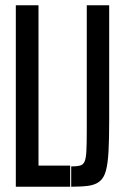

<svg xmlns="http://www.w3.org/2000/svg" viewBox="-20 -708 469 728"><path d="M40 0V-688H126V-80H246V0ZM250 0V-77Q271 -77 283 -80Q295 -83 300.5 -95Q306 -107 307.5 -134.5Q309 -162 309 -211V-688H394V-252Q394 -181 391.5 -134.5Q389 -88 381.5 -60.5Q374 -33 357.5 -20Q341 -7 315 -3.5Q289 0 250 0Z"/></svg>

Font: Saira UltraCondensed SemiBold
Style: Regular
Weight: 600
Width: 1
Designer: Hector Gatti with collaboration of the Omnibus-Type team
Foundry: Omnibus-Type
Version: Version 1.101